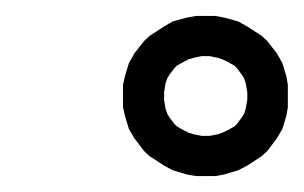

<svg xmlns="http://www.w3.org/2000/svg" viewBox="-20 -601 380 240"><path d="M133.8 -466.8V-495.1L136.2 -505.9L141.1 -522L147.9 -534.2L160.2 -549.8L167 -556.2L185.1 -567.9L195.8 -574.2L213.9 -579.1L225.1 -581.1H249L259.8 -579.1L277.8 -574.2L289.1 -567.9L307.1 -556.2L314 -549.8L326.2 -534.2L333 -522L337.9 -505.9L339.8 -495.1V-466.8L337.9 -456.1L333 -439.9L326.2 -428.2L314 -412.1L307.1 -405.8L289.1 -394L277.8 -388.2L259.8 -382.8L249 -380.9H225.1L213.9 -382.8L195.8 -388.2L185.1 -394L167 -405.8L160.2 -412.1L147.9 -428.2L141.1 -439.9L136.2 -456.1ZM185.1 -476.1 187 -464.8 189 -459 191.9 -454.1 198.2 -445.8 201.2 -442.9 210 -438 215.8 -435.1 222.2 -433.1 231.9 -431.2H242.2L252 -433.1L257.8 -435.1L264.2 -438L272.9 -442.9L275.9 -445.8L282.2 -454.1L285.2 -459L287.1 -464.8L289.1 -476.1V-485.8L287.1 -497.1L285.2 -502.9L282.2 -507.8L275.9 -516.1L272.9 -519L264.2 -523.9L257.8 -526.9L252 -528.8L242.2 -530.8H231.9L222.2 -528.8L215.8 -526.9L210 -523.9L201.2 -519L198.2 -516.1L191.9 -507.8L189 -502.9L187 -497.1L185.1 -485.8Z"/></svg>

Font: Petahja
Style: Italic
Weight: 400
Designer: T. Christopher White
Version: Version 1.1